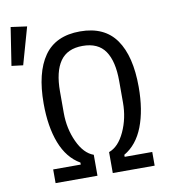

<svg xmlns="http://www.w3.org/2000/svg" viewBox="-146 -864 833 939"><g transform="rotate(-10 270.5 -395.0)"><path d="M54 -68H191V-78Q127 -115 95.5 -196.5Q64 -278 64 -393Q64 -546 121.5 -628Q179 -710 300 -710Q421 -710 478.5 -628Q536 -546 536 -393Q536 -278 504.5 -196.5Q473 -115 409 -78V-68H546V0H338V-104Q386 -121 416.5 -187Q447 -253 447 -331V-438Q447 -536 412 -587Q377 -638 300 -638Q224 -638 188.5 -587Q153 -536 153 -438V-331Q153 -253 183.5 -187Q214 -121 262 -104V0H54ZM-59 -602 -30 -790 50 -779 -2 -595Z"/></g></svg>

Font: iA Writer Quattro V
Style: Regular
Weight: 400
Designer: Mike Abbink, Paul van der Laan, Pieter van Rosmalen, Oliver Reichenstein
Foundry: Information Architects Inc.
Version: Version 2.000